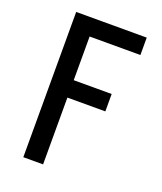

<svg xmlns="http://www.w3.org/2000/svg" viewBox="-136 -824 772 913"><g transform="rotate(20 250.0 -367.5)"><path d="M91 0V-735H448V-647H191V-426H383V-338H191V0Z"/></g></svg>

Font: Iosevka Curly Semibold
Style: Regular
Weight: 600
Monospace: yes
Designer: Belleve Invis
Foundry: Belleve Invis
Version: Version 22.1.2; ttfautohint (v1.8.4)